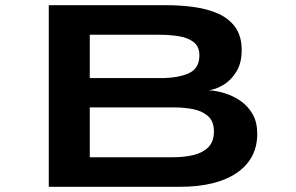

<svg xmlns="http://www.w3.org/2000/svg" viewBox="-20 -720 1140 740"><path d="M168 0V-700H619.5Q676 -700 728.2 -692.8Q780.5 -685.5 821.8 -667Q863 -648.5 887.2 -614.5Q911.5 -580.5 911.5 -527Q911.5 -477 891 -443.8Q870.5 -410.5 841.2 -393Q812 -375.5 784.5 -372Q814 -370.5 846.5 -360.5Q879 -350.5 907.5 -330.8Q936 -311 953.8 -279.8Q971.5 -248.5 971.5 -204.5Q971.5 -108 893 -54Q814.5 0 672 0ZM326 -419H599.5Q666 -419 707.2 -437.5Q748.5 -456 748.5 -506.5Q748.5 -540 727 -557.2Q705.5 -574.5 670.2 -580.2Q635 -586 593.5 -586H326ZM326 -114H648.5Q690 -114 725.5 -122.5Q761 -131 782.8 -152.5Q804.5 -174 804.5 -213Q804.5 -253 781.2 -273Q758 -293 723 -299.5Q688 -306 653 -306H326Z"/></svg>

Font: Trispace Expanded SemiBold
Style: Regular
Weight: 600
Width: 7
Designer: Tyler Finck
Foundry: Etcetera Type Company
Version: Version 1.210; ttfautohint (v1.8.3)